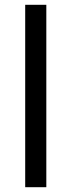

<svg xmlns="http://www.w3.org/2000/svg" viewBox="-20 -780 298 800"><path d="M173 0H85V-760H173Z"/></svg>

Font: Noto Sans Georgian
Style: Regular
Weight: 400
Designer: Monotype Design Team, Akaki Razmadze
Foundry: Google LLC
Version: Version 2.002